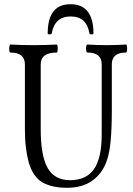

<svg xmlns="http://www.w3.org/2000/svg" viewBox="-20 -877 628 910"><path d="M298 13Q225 13 180.5 -13Q136 -39 116 -108Q108 -137 103 -176Q98 -215 98 -264V-572Q98 -628 29 -628Q25 -628 24 -637.5Q23 -647 24.5 -656.5Q26 -666 29 -666Q85 -663 139 -663Q194 -663 249 -666Q252 -666 253 -656.5Q254 -647 253 -637.5Q252 -628 249 -628Q173 -628 173 -572V-264Q173 -138 206 -80.5Q239 -23 312 -23Q389 -23 425.5 -75.5Q462 -128 462 -239V-572Q462 -628 394 -628Q390 -628 388.5 -637.5Q387 -647 388.5 -656.5Q390 -666 394 -666Q439 -663 485 -663Q531 -663 577 -666Q581 -666 582 -656.5Q583 -647 582 -637.5Q581 -628 577 -628Q510 -628 510 -572V-356Q510 -271 504.5 -210.5Q499 -150 485 -112Q464 -54 417 -20.5Q370 13 298 13ZM206 -718Q206 -857 314 -857Q423 -857 423 -718Q423 -714 414 -714Q405 -714 404 -718Q391 -799 315 -799Q239 -799 225 -718Q224 -714 215 -714Q206 -714 206 -718Z"/></svg>

Font: Junicode Two Beta Condensed
Style: Regular
Weight: 400
Width: 3
Designer: Peter S. Baker
Foundry: Briery Creek Software
Version: Version 1.053; ttfautohint (v1.8.4)